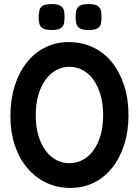

<svg xmlns="http://www.w3.org/2000/svg" viewBox="-20 -903 680 940"><path d="M325 17Q260 17 206.5 -8.5Q153 -34 113.5 -80.5Q74 -127 52.5 -191.5Q31 -256 31 -335Q31 -416 52 -482.5Q73 -549 111 -597Q149 -645 201.5 -671Q254 -697 316 -697Q381 -697 435 -671.5Q489 -646 527.5 -598.5Q566 -551 587.5 -485.5Q609 -420 609 -339Q609 -260 588 -194.5Q567 -129 529 -81.5Q491 -34 439.5 -8.5Q388 17 325 17ZM319 -104Q356 -104 386.5 -121Q417 -138 439 -169Q461 -200 473 -243Q485 -286 485 -340Q485 -393 473 -436Q461 -479 439 -510.5Q417 -542 386.5 -559Q356 -576 320 -576Q284 -576 254 -559Q224 -542 201.5 -510.5Q179 -479 167 -435.5Q155 -392 155 -339Q155 -286 167 -243Q179 -200 201 -169Q223 -138 253 -121Q283 -104 319 -104ZM413 -756Q382 -756 369 -765.5Q356 -775 353 -790Q350 -805 350 -820Q350 -836 353 -850.5Q356 -865 369 -874Q382 -883 414 -883Q446 -883 459 -873.5Q472 -864 474.5 -849.5Q477 -835 477 -819Q477 -804 474.5 -789.5Q472 -775 459 -765.5Q446 -756 413 -756ZM233 -756Q201 -756 188 -765.5Q175 -775 172 -790Q169 -805 169 -820Q170 -836 172.5 -850.5Q175 -865 188 -874Q201 -883 233 -883Q265 -883 278 -873.5Q291 -864 293.5 -849.5Q296 -835 296 -819Q296 -804 293.5 -789.5Q291 -775 278 -765.5Q265 -756 233 -756Z"/></svg>

Font: Fredoka SemiCondensed Medium
Style: Regular
Weight: 500
Width: 4
Designer: Ben Nathan
Foundry: Milena B. Brandão, Ben Nathan
Version: Version 2.001